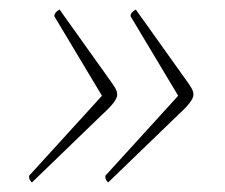

<svg xmlns="http://www.w3.org/2000/svg" viewBox="-20 -469 473 403"><path d="M105 -449 207 -306Q218 -291 222 -284Q226 -277 226 -270Q226 -257 195 -229L47 -86Q44 -89 42.5 -91.5Q41 -94 41 -100L194 -268L94 -435Q94 -443 105 -449ZM265 -449 367 -306Q378 -291 382 -284Q386 -277 386 -270Q386 -257 355 -229L207 -86Q204 -89 202.5 -91.5Q201 -94 201 -100L354 -268L254 -435Q254 -443 265 -449Z"/></svg>

Font: Petrona Thin
Style: Italic
Weight: 100
Italic angle: -9°
Designer: Ringo R. Seeber
Foundry: Ringo R. Seeber
Version: Version 2.001; ttfautohint (v1.8.3)